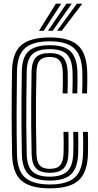

<svg xmlns="http://www.w3.org/2000/svg" viewBox="-20 -1012 532 1041"><path d="M250 9.2Q142.5 9.2 95 -33.8Q47.5 -76.8 45.5 -175.8Q43.5 -280.8 43.2 -388Q43 -495.2 45.2 -625.5Q47 -726.8 96.1 -767.9Q145.2 -809 249.8 -809Q355.5 -809 402.5 -766.2Q449.5 -723.5 452.8 -624.8Q453.8 -596.2 453.2 -565Q452.8 -533.8 451.8 -505.5H425.5Q426.5 -533.8 426.9 -565Q427.2 -596.2 426.2 -623.8Q423.2 -712 382.1 -750Q341 -788 249.8 -788Q158.8 -788 116 -751.1Q73.2 -714.2 72 -624.8Q70.2 -507.5 70 -395.8Q69.8 -284 72 -176.8Q73.8 -85.2 117.1 -48.5Q160.5 -11.8 250 -11.8Q343.8 -11.8 385.5 -50Q427.2 -88.2 430.2 -176.8Q431.2 -203 431.1 -235.4Q431 -267.8 430 -297H456.5Q457.8 -264.2 457.6 -232.8Q457.5 -201.2 456.8 -175.8Q453.8 -76.8 405.9 -33.8Q358 9.2 250 9.2ZM250 -33Q170.2 -33 135.1 -66.4Q100 -99.8 98.5 -176.8Q96.8 -257.5 96.4 -327.8Q96 -398 96.5 -469.4Q97 -540.8 98.2 -624.8Q99.5 -701.5 134.9 -734.1Q170.2 -766.8 249.8 -766.8Q329.5 -766.8 363.4 -732.6Q397.2 -698.5 399.8 -622.8Q400.8 -598.8 400.4 -572.4Q400 -546 399 -505.5H372.5Q373.8 -550.8 373.9 -576.1Q374 -601.5 373.2 -622.5Q371.5 -685.5 344.4 -715.5Q317.2 -745.5 249.8 -745.5Q182.5 -745.5 154.1 -716.8Q125.8 -688 124.8 -623.8Q123.8 -543 123 -472.8Q122.2 -402.5 122.6 -331.6Q123 -260.8 124.8 -177.5Q126.2 -112.2 154.9 -83.2Q183.5 -54.2 250 -54.2Q311.8 -54.2 343 -81.5Q374.2 -108.8 377.2 -178.5Q378.2 -200 378.2 -235Q378.2 -270 377.2 -297H403.8Q404.5 -268.8 404.6 -235.9Q404.8 -203 403.8 -177.8Q400.8 -100.8 365.2 -66.9Q329.8 -33 250 -33ZM250 -75.2Q198.5 -75.2 175.6 -99.4Q152.8 -123.5 151.5 -177.5Q149.8 -254.8 149.2 -325Q148.8 -395.2 149.2 -467.6Q149.8 -540 151.2 -623.8Q152.2 -677 174.6 -700.6Q197 -724.2 249.8 -724.2Q299.5 -724.2 322.2 -700.4Q345 -676.5 347 -621Q348 -595.5 347.5 -564.2Q347 -533 346 -505.5H319.5Q320.8 -537.5 321 -566.2Q321.2 -595 320.5 -621Q319 -664.5 302.9 -683.9Q286.8 -703.2 249.8 -703.2Q212.8 -703.2 195.8 -684.9Q178.8 -666.5 177.8 -622.8Q175.8 -545.8 175.1 -474.8Q174.5 -403.8 175.1 -331.5Q175.8 -259.2 177.8 -178.5Q178.8 -134.2 195.8 -115.4Q212.8 -96.5 250 -96.5Q290.2 -96.5 306.6 -116.6Q323 -136.8 324.5 -179.5Q325.5 -205.2 325.4 -237.1Q325.2 -269 324.2 -297H350.8Q351.8 -269 351.9 -236.8Q352 -204.5 351 -179.5Q349 -124.8 326 -100Q303 -75.2 250 -75.2ZM191.5 -845 282.8 -992H312L216.8 -845ZM289.2 -845 396.8 -992H426L314.5 -845ZM240.5 -845 339.8 -992H369L265.5 -845Z"/></svg>

Font: Big Shoulders Inline Text ExtraBold
Style: Regular
Weight: 800
Designer: Patric King
Foundry: XO Type Co
Version: Version 1.000